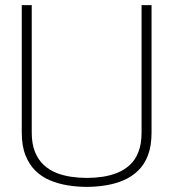

<svg xmlns="http://www.w3.org/2000/svg" viewBox="-20 -720 677 750"><path d="M65 -202V-700H104V-202Q104 -158 116.5 -127Q129 -96 150.5 -76Q172 -56 199.5 -45Q227 -34 258 -29.5Q289 -25 319 -25Q350 -25 380.5 -29.5Q411 -34 438.5 -45Q466 -56 487.5 -76Q509 -96 521 -127Q533 -158 533 -202V-700H572V-202Q572 -150 558 -113.5Q544 -77 519 -53Q494 -29 462 -15.5Q430 -2 393 4Q356 10 319 10Q281 10 244.5 4Q208 -2 175.5 -15.5Q143 -29 118.5 -53Q94 -77 79.5 -113.5Q65 -150 65 -202Z"/></svg>

Font: Georama ExtraCondensed Thin ExtraLight
Style: Regular
Weight: 250
Version: Version 1.001